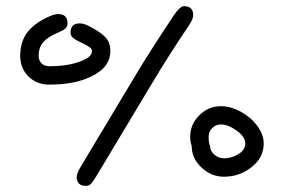

<svg xmlns="http://www.w3.org/2000/svg" viewBox="-20 -606 920 626"><path d="M45.9 -423.8Q45.9 -474.1 73 -505.4Q100.1 -536.6 149.9 -556.2Q159.7 -560.1 169.9 -560.1Q200.2 -560.1 200.2 -529.8Q200.2 -519.5 192.9 -512.9Q185.5 -506.3 169.9 -500Q137.7 -486.8 121.8 -469.5Q106 -452.1 106 -423.8Q106 -408.7 115.5 -399.4Q125 -390.1 140.1 -390.1Q208 -390.1 250 -409.2Q279.8 -421.4 279.8 -439.9Q279.8 -446.8 271 -452.9Q262.2 -459 245.6 -466.8Q242.2 -468.3 240.2 -469.2Q223.6 -477.5 216.8 -483.9Q210 -490.2 210 -500Q210 -529.8 240.2 -529.8Q252.4 -529.8 270 -521Q306.6 -502.4 323.2 -485.1Q339.8 -467.8 339.8 -439.9Q339.8 -384.8 273.9 -355Q221.2 -330.1 140.1 -330.1Q99.6 -330.1 72.8 -356.7Q45.9 -383.3 45.9 -423.8ZM230 -29.8Q230 -40.5 244.1 -64L423.8 -363.8Q469.2 -439.5 546.9 -556.2Q566.9 -585.9 580.1 -585.9Q609.9 -585.9 609.9 -556.2Q609.9 -543.5 595.2 -522Q529.3 -424.3 473.1 -330.1L293 -29.8Q282.7 -12.7 276.1 -6.3Q269.5 0 259.8 0Q230 0 230 -29.8ZM600.1 -160.2Q600.1 -200.7 629.9 -230.2Q659.7 -259.8 700.2 -259.8Q731 -259.8 763.4 -242.7Q795.9 -225.6 817.9 -196.8Q839.8 -168 839.8 -138.2Q839.8 -91.8 800 -60.8Q760.3 -29.8 710 -29.8Q668.9 -29.8 637 -59.8Q605 -89.8 605 -129.9Q600.1 -143.1 600.1 -160.2ZM660.2 -160.2Q660.2 -139.6 665 -129.9Q665 -113.8 679 -101.8Q692.9 -89.8 710 -89.8Q734.9 -89.8 757.3 -103.5Q779.8 -117.2 779.8 -138.2Q779.8 -159.7 752 -179.9Q724.1 -200.2 700.2 -200.2Q683.6 -200.2 671.9 -188.5Q660.2 -176.8 660.2 -160.2Z"/></svg>

Font: Pecita
Style: Book
Weight: 400
Width: 6
Version: Version 3.4.1